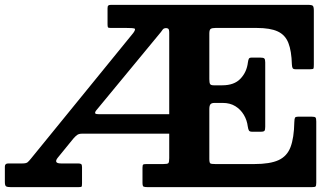

<svg xmlns="http://www.w3.org/2000/svg" viewBox="-20 -770 1373 790"><path d="M0 -21Q0 -6 5.5 -3Q11 0 25 0H301.5Q313.5 0 315.5 -2Q317.5 -4 317.5 -16V-82.5Q317.5 -92 314 -94.8Q310.5 -97.5 301.5 -97.5H231Q214.5 -97.5 211.6 -103.9Q208.8 -110.3 218 -121.5L282 -200Q290 -209.2 297.3 -214.6Q304.5 -220 318 -220H717L727 -300H388.5Q375 -300 372.3 -303Q369.5 -306 374.5 -314L642 -638Q647.5 -645.5 650.1 -649.1Q652.8 -652.7 658.5 -653.9Q664.3 -655 679 -655H801Q811 -655 813 -658.7Q815 -662.5 815 -671.5V-736Q815 -745 812.8 -747.5Q810.5 -750 802 -750H436.5Q428.5 -750 425.5 -747.2Q422.5 -744.5 422.5 -736V-670Q422.5 -660.5 424.2 -657.7Q426 -655 435.5 -655H499.5Q526 -655 533 -652.7Q540 -650.5 528.5 -634.5L107.5 -117.5Q99.5 -107.5 93.7 -102.5Q88 -97.5 72 -97.5H14Q0 -97.5 0 -84.5ZM653 -655Q667.5 -655 671.9 -652.1Q676.3 -649.2 676.3 -635V-119.5Q676.3 -102.3 672.6 -98.6Q669 -95 651.8 -95H584.3Q573 -95 569.6 -93.3Q566.3 -91.5 566.3 -80V-18Q566.3 -4 571 -2Q575.8 0 588.8 0H1262.3Q1275.3 0 1278.3 -2.7Q1281.3 -5.5 1281.3 -18.5V-270Q1281.3 -283.3 1278.1 -286.6Q1275 -290 1261.8 -290H1209.8Q1196.3 -290 1193.9 -286Q1191.5 -282 1191 -267.5Q1189.8 -202.8 1175.5 -165Q1161.3 -127.3 1126.1 -111.1Q1091 -95 1026.3 -95H865.8Q850 -95 845.6 -97.6Q841.3 -100.3 841.3 -116V-321Q841.3 -335.5 846 -341Q850.8 -346.5 862.3 -346.5H896.8Q926.5 -346.5 948.3 -333.1Q970 -319.7 983.1 -297.7Q996.3 -275.7 999.5 -249.5Q1001.3 -237.5 1004.4 -232.7Q1007.5 -228 1017.5 -228H1052.8Q1065.3 -228 1068.3 -232Q1071.3 -236 1071.3 -248.5V-513.5Q1071.3 -525.8 1067.5 -529.4Q1063.8 -533 1051.5 -533H1015.5Q1006.5 -533 1004 -528.4Q1001.5 -523.8 1000 -513Q995.3 -473.5 969.5 -446.3Q943.8 -419 894.5 -419H859.3Q847.3 -419 844.3 -424.5Q841.3 -430 841.3 -444.5V-632.2Q841.3 -647.5 847 -651.2Q852.8 -655 866.8 -655H1036.3Q1091.8 -655 1122.6 -640.7Q1153.5 -626.5 1166.5 -593.5Q1179.5 -560.5 1181 -504.5Q1181.5 -495 1183.9 -490Q1186.3 -485 1197.3 -485H1254.8Q1268.5 -485 1269.9 -488.2Q1271.3 -491.5 1271.3 -504.5V-726Q1271.3 -741.7 1267.3 -745.9Q1263.3 -750 1247.3 -750H588.8Q575.5 -750 570.9 -746.6Q566.3 -743.3 566.3 -729V-677.5Q566.3 -664.2 569.5 -659.6Q572.8 -655 586.8 -655Z"/></svg>

Font: Besley
Style: Regular
Weight: 400
Designer: Owen Earl
Foundry: indestructible type*
Version: Version 4.000